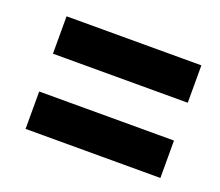

<svg xmlns="http://www.w3.org/2000/svg" viewBox="-61 -441 502 439"><g transform="rotate(20 190.0 -222.0)"><path d="M35 -176H363V-85H35ZM35 -359H363V-268H35Z"/></g></svg>

Font: Fundamental  Brigade
Style: Regular
Weight: 400
Designer: Peter Wiegel, original typeface by Arno Drescher 1935
Foundry: Peter Wiegel
Version: Version 0.000 2012 initial release